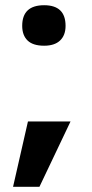

<svg xmlns="http://www.w3.org/2000/svg" viewBox="-20 -530 352 735"><path d="M65 -431Q65 -510 149 -510Q231 -510 231 -431Q231 -395 210 -375Q189 -355 149 -355Q106 -355 85.5 -375Q65 -395 65 -431ZM30 185 87 -65H250L131 185Z"/></svg>

Font: Haskoy ExtraBold
Style: Regular
Weight: 800
Designer: Ertekin Erdin
Foundry: Ertekin Erdin
Version: Version 2.000; ttfautohint (v1.8.4.7-5d5b)